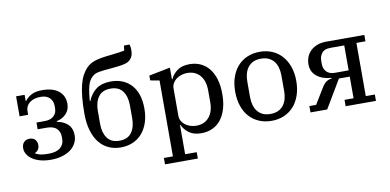

<svg xmlns="http://www.w3.org/2000/svg" viewBox="-85 -1023 3013 1485"><g transform="rotate(-10 1421.5 -280.0)"><path d="M242 12Q195 12 158.5 2Q122 -8 96.5 -25.5Q71 -43 57.5 -65.5Q44 -88 44 -112Q44 -142 60.5 -159.5Q77 -177 105 -177Q134 -177 149 -160Q164 -143 164 -118Q164 -77 128 -61V-58Q143 -48 166.5 -42.5Q190 -37 231 -37Q294 -37 324 -63.5Q354 -90 354 -128V-151Q354 -188 329 -213Q304 -238 250 -238H180V-291H246Q291 -291 316 -314Q341 -337 341 -375V-393Q341 -431 317 -456Q293 -481 246 -481Q192 -481 159.5 -456Q127 -431 127 -389V-361H60V-518H127V-469H130Q149 -495 181 -512.5Q213 -530 266 -530Q351 -530 396 -493Q441 -456 441 -393Q441 -346 412 -315Q383 -284 336 -274V-269Q392 -259 423 -227.5Q454 -196 454 -143Q454 -108 438 -79Q422 -50 394 -30Q366 -10 327 1Q288 12 242 12Z M790 12Q739 12 696.5 -7Q654 -26 623 -64Q592 -102 574.5 -160Q557 -218 557 -296Q557 -368 562.5 -422.5Q568 -477 578.5 -518.5Q589 -560 605 -590Q621 -620 643 -643Q658 -658 675 -668Q692 -678 714.5 -685Q737 -692 767 -697Q797 -702 838 -706Q876 -710 902 -714Q928 -718 945 -721L950 -760H994Q1000 -742 1000 -715Q1000 -690 994 -673.5Q988 -657 975 -643Q967 -635 956.5 -629Q946 -623 929 -618.5Q912 -614 887 -610.5Q862 -607 826 -604Q790 -601 765.5 -598.5Q741 -596 723 -592.5Q705 -589 692.5 -582.5Q680 -576 669 -566Q644 -543 632.5 -501Q621 -459 615 -382H619Q644 -442 687.5 -473Q731 -504 801 -504Q902 -504 961.5 -438.5Q1021 -373 1021 -252Q1021 -192 1004.5 -143Q988 -94 958 -59.5Q928 -25 885 -6.5Q842 12 790 12ZM789 -41Q854 -41 884.5 -83.5Q915 -126 915 -194V-297Q915 -365 884.5 -407.5Q854 -450 789 -450Q724 -450 693.5 -407.5Q663 -365 663 -297V-194Q663 -126 693.5 -83.5Q724 -41 789 -41Z M1103 150H1174V-446L1103 -459V-497L1270 -530V-439H1274Q1290 -476 1326.5 -503Q1363 -530 1423 -530Q1471 -530 1510 -512Q1549 -494 1576.5 -459.5Q1604 -425 1619 -374.5Q1634 -324 1634 -259Q1634 -194 1619 -143.5Q1604 -93 1576.5 -58.5Q1549 -24 1510 -6Q1471 12 1423 12Q1363 12 1326.5 -15Q1290 -42 1274 -79H1270V150H1361V200H1103ZM1394 -52Q1458 -52 1494.5 -95Q1531 -138 1531 -212V-306Q1531 -380 1494.5 -423Q1458 -466 1394 -466Q1371 -466 1348.5 -459Q1326 -452 1308.5 -439Q1291 -426 1280.5 -407.5Q1270 -389 1270 -365V-153Q1270 -129 1280.5 -110.5Q1291 -92 1308.5 -79Q1326 -66 1348.5 -59Q1371 -52 1394 -52Z M1975 -42Q2009 -42 2034.5 -53.5Q2060 -65 2076.5 -86Q2093 -107 2101 -135.5Q2109 -164 2109 -198V-320Q2109 -354 2101 -382.5Q2093 -411 2076.5 -432Q2060 -453 2034.5 -464.5Q2009 -476 1975 -476Q1940 -476 1915 -464.5Q1890 -453 1873.5 -432Q1857 -411 1849 -382.5Q1841 -354 1841 -320V-198Q1841 -164 1849 -135.5Q1857 -107 1873.5 -86Q1890 -65 1915 -53.5Q1940 -42 1975 -42ZM1975 12Q1921 12 1876.5 -7Q1832 -26 1800.5 -61Q1769 -96 1752 -146.5Q1735 -197 1735 -259Q1735 -321 1752 -371Q1769 -421 1800.5 -456.5Q1832 -492 1876.5 -511Q1921 -530 1975 -530Q2029 -530 2073 -511Q2117 -492 2148.5 -456.5Q2180 -421 2197.5 -371Q2215 -321 2215 -259Q2215 -197 2197.5 -146.5Q2180 -96 2148.5 -61Q2117 -26 2073 -7Q2029 12 1975 12Z M2281 -50H2334L2409 -173Q2426 -201 2444 -214Q2462 -227 2488 -231V-235Q2416 -240 2373 -275Q2330 -310 2330 -368Q2330 -399 2340.5 -426Q2351 -453 2372 -473.5Q2393 -494 2424.5 -506Q2456 -518 2498 -518H2795V-468H2724V-50H2795V0H2557V-50H2628V-220H2543L2412 0H2281ZM2628 -269V-465H2519Q2471 -465 2451.5 -439Q2432 -413 2432 -380V-354Q2432 -315 2455 -292Q2478 -269 2519 -269Z"/></g></svg>

Font: IBM Plex Serif Text
Style: Regular
Weight: 450
Designer: Mike Abbink, Paul van der Laan, Pieter van Rosmalen
Foundry: Bold Monday
Version: Version 3.001